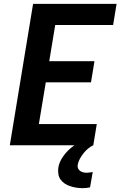

<svg xmlns="http://www.w3.org/2000/svg" viewBox="-20 -755 640 998"><path d="M31 0 152 -735H586L568 -625H267L236 -437H471L453 -327H218L182 -110H483L465 0ZM409 223Q393 223 377 220.5Q361 218 345.5 213Q330 208 317 199.5Q304 191 295 178.5Q286 166 283.5 150Q281 134 283 117Q288 87 307.5 59Q327 31 353 10.5Q379 -10 410 -22.5Q441 -35 471 -39L465 0Q450 7 437 18Q424 29 413.5 42.5Q403 56 395 70.5Q387 85 384 101Q382 111 385.5 119.5Q389 128 396.5 133.5Q404 139 413 141Q422 143 432 143Q439 143 447 141.5Q455 140 462 139L448 219Q438 221 428.5 222Q419 223 409 223Z"/></svg>

Font: Iosevka Aile Extrabold
Style: Italic
Weight: 800
Italic angle: -9°
Designer: Belleve Invis
Foundry: Belleve Invis
Version: Version 31.1.0; ttfautohint (v1.8.4)